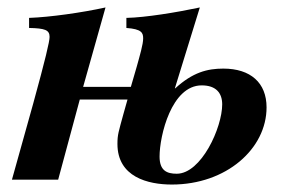

<svg xmlns="http://www.w3.org/2000/svg" viewBox="-20 -482 773 515"><path d="M449 -245 516 -462C455 -449 370 -435 319 -434V-407C360 -404 364 -394 364 -379C364 -363 355 -333 347 -304L331 -249H203L263 -462C199 -448 114 -436 58 -434V-407C100 -406 113 -402 113 -383C113 -371 102 -324 69 -204L12 0H136L194 -215H322L311 -176C298 -128 295 -121 295 -96C295 -7 377 13 441 13C587 13 695 -83 695 -194C695 -260 652 -298 579 -298C536 -298 497 -288 450 -245ZM576 -202C576 -140 520 -16 454 -16C428 -16 408 -24 408 -62C408 -118 440 -253 521 -253C560 -253 576 -232 576 -202Z"/></svg>

Font: STIXGeneral
Style: Bold Italic
Weight: 700
Italic angle: -16.33°
Designer: MicroPress Inc., with final additions and corrections provided by Coen Hoffman, Elsevier (retired)
Version: Version 1.1.0